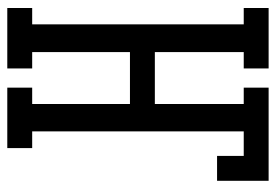

<svg xmlns="http://www.w3.org/2000/svg" viewBox="-138 -638 775 540"><g transform="rotate(90 250.0 -367.5)"><path d="M2 0V-70H48V-665H2V-735H172V-665H126V-415H272V-665H226V-735H488V-590H418V-665H349V-70H396V0H226V-70H272V-345H126V-70H172V0Z"/></g></svg>

Font: Iosevka Curly Slab
Style: Regular
Weight: 400
Monospace: yes
Designer: Belleve Invis
Foundry: Belleve Invis
Version: Version 22.1.2; ttfautohint (v1.8.4)